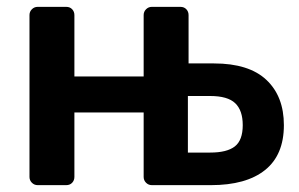

<svg xmlns="http://www.w3.org/2000/svg" viewBox="-20 -540 873 560"><path d="M90 0Q80 0 73 -7Q66 -14 66 -24V-496Q66 -506 73 -513Q80 -520 90 -520H173Q184 -520 190.5 -513Q197 -506 197 -496V-317H399V-496Q399 -506 406 -513Q413 -520 423 -520H506Q517 -520 523.5 -513Q530 -506 530 -496V-355H604Q706 -355 757 -307Q808 -259 808 -175Q808 -88 753 -44Q698 0 595 0H423Q413 0 406 -7Q399 -14 399 -24V-212H197V-24Q197 -14 190.5 -7Q184 0 173 0ZM528 -95H593Q642 -95 665 -113Q688 -131 688 -175Q688 -218 666 -239Q644 -260 593 -260H528Z"/></svg>

Font: Rubik Light Medium
Style: Regular
Weight: 500
Version: Version 2.104